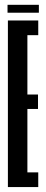

<svg xmlns="http://www.w3.org/2000/svg" viewBox="-20 -758 186 778"><path d="M12 0H135V-59.5H91V-316.5H134V-375H91V-615.5H135V-675H12ZM10.5 -706.5H137.5V-738.5H10.5Z"/></svg>

Font: Anybody UltraCondensed
Style: Regular
Weight: 400
Width: 1
Version: Version 1.113;gftools[0.9.25]